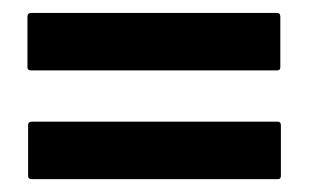

<svg xmlns="http://www.w3.org/2000/svg" viewBox="-20 -506 483 300"><path d="M413.1 -396H28.8Q22.9 -396 22.9 -400.9V-480Q22.9 -485.8 28.8 -485.8H413.1Q418 -485.8 418 -480V-400.9Q418 -396 413.1 -396ZM414.1 -226.1H29.8Q23.9 -226.1 23.9 -231V-310.1Q23.9 -315.9 29.8 -315.9H414.1Q418.9 -315.9 418.9 -310.1V-231Q418.9 -226.1 414.1 -226.1Z"/></svg>

Font: Koulen
Style: Regular
Weight: 400
Designer: Danh Hong
Version: Version 8.00;December 21, 2023;FontCreator 13.0.0.2620 64-bi